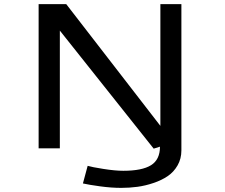

<svg xmlns="http://www.w3.org/2000/svg" viewBox="-20 -720 1090 932"><path d="M568.5 192Q520.5 192 465.8 184.5Q411 177 382.5 170.5L405.5 85Q425 91 482 100Q539 109 578.5 109Q669.5 109 713 82Q756.5 55 756.5 -8L726 1.5L270.5 -571.5V0H167.5V-700H301.5L758.5 -109V-700H860.5V10Q860.5 50.5 842 82.8Q823.5 115 794 135Q764.5 155 725.2 168.2Q686 181.5 647.2 186.8Q608.5 192 568.5 192Z"/></svg>

Font: League Mono Extended
Style: Regular
Weight: 400
Width: 9
Designer: Tyler Finck
Foundry: The League of Moveable Type / Tyler Finck
Version: Version 2.210